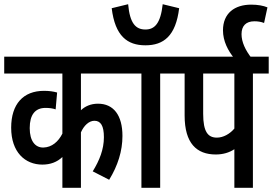

<svg xmlns="http://www.w3.org/2000/svg" viewBox="-20 -891 1295 911"><path d="M601 -542V-622H0V-542H276V-257C257 -219 226 -192 186 -191C148 -190 121 -221 121 -283C121 -347 147 -379 196 -379C214 -379 230 -377 244 -372L251 -452C234 -457 213 -460 189 -460C90 -460 33 -397 33 -285C33 -169 99 -110 181 -110C219 -110 251 -122 276 -146V0H364V-263C378 -295 402 -318 428 -318C458 -318 473 -294 473 -240C473 -182 452 -130 420 -78L498 -38C539 -105 561 -174 561 -246C561 -344 519 -399 445 -399C411 -399 384 -387 364 -368V-542Z M830 -852 752 -871C742 -780 714 -751 670 -751C624 -751 596 -780 588 -871L510 -852C526 -720 584 -676 670 -676C756 -676 814 -720 830 -852ZM740 -542H814V-622H589V-542H651V0H740Z M1180 -542H1255V-622H802V-542H856V-343C856 -211 913 -158 1004 -158C1038 -158 1068 -167 1092 -183V0H1180ZM1092 -542V-281C1070 -255 1039 -238 1009 -238C967 -238 944 -265 944 -351V-542Z M1091 -615H1174C1144 -653 1126 -692 1126 -729C1126 -768 1147 -790 1187 -790C1202 -790 1218 -788 1233 -782L1249 -856C1230 -864 1203 -869 1172 -869C1093 -869 1038 -828 1038 -747C1038 -696 1062 -650 1091 -615Z"/></svg>

Font: Noto Sans Devanagari ExtraCondensed Medium
Style: Regular
Weight: 500
Width: 2
Designer: Jelle Bosma - Monotype Design Team
Foundry: Monotype Imaging Inc.
Version: Version 2.004